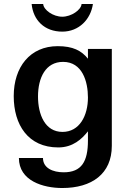

<svg xmlns="http://www.w3.org/2000/svg" viewBox="-20 -746 648 965"><path d="M294 -83C206 -83 171 -171 171 -261C171 -355 209 -435 297 -435C394 -435 422 -336 422 -256C422 -165 380 -83 294 -83ZM49 -263C49 -119 121 -5 273 -5C347 -5 392 -48 422 -86V-40C422 66 390 120 300 120C246 120 196 99 196 48H75C75 163 197 199 293 199C441 199 542 128 542 -13V-500H422V-451C389 -492 346 -514 270 -514C131 -514 49 -409 49 -263ZM139 -726C147 -644 204 -587 293 -587C377 -587 436 -649 447 -726H390C388 -696 338 -662 293 -662C247 -662 199 -696 197 -726Z"/></svg>

Font: Perun SemiBold
Style: Regular
Weight: 600
Foundry: Copyright (c) Stefan Peev, Context Ltd, 2016
Version: Version 1.089